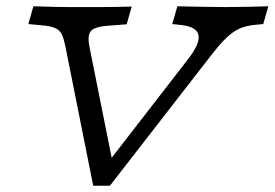

<svg xmlns="http://www.w3.org/2000/svg" viewBox="-20 -591 874 611"><path d="M276.6 0 187.9 -444.4Q183.1 -467.7 177 -481Q171 -494.4 156.5 -501.2Q141.9 -508.1 112.1 -510.5L70.2 -514.5L86.3 -571Q98.4 -571 117.7 -570.2Q137.1 -569.4 159.3 -569Q181.5 -568.5 200 -568.5H203.2Q225 -568.5 250 -568.5Q275 -568.5 300.8 -568.5Q326.6 -568.5 351.6 -569Q376.6 -569.4 399.2 -570.2L383.1 -513.7L321 -508.9Q279 -505.6 268.1 -490.7Q257.3 -475.8 265.3 -438.7L339.5 -68.5L315.3 -62.9L578.2 -402.4Q616.9 -452.4 611.7 -479Q606.5 -505.6 557.3 -511.3L528.2 -514.5L544.4 -571Q580.6 -570.2 620.6 -569.4Q660.5 -568.5 700 -568.5Q734.7 -568.5 769.4 -569.4Q804 -570.2 833.9 -571L817.7 -514.5L793.5 -512.1Q764.5 -509.7 743.1 -500.4Q721.8 -491.1 700 -470.2Q678.2 -449.2 648.4 -410.5L329.8 0Z"/></svg>

Font: Playfair 5pt SemiExpanded Light
Style: Italic
Weight: 300
Width: 6
Italic angle: -15.6°
Designer: Claus Eggers Sørensen
Foundry: Claus Eggers Sørensen
Version: Version 2.203